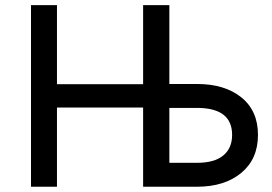

<svg xmlns="http://www.w3.org/2000/svg" viewBox="-20 -709 1033 729"><path d="M97.7 0V-689.5H196.3V-389.2H523.4V-689.5H623V-390.1H728Q833 -390.1 896.2 -339.4Q959.5 -288.6 959.5 -196.8Q959.5 -105 896 -52.5Q832.5 0 728 0H523.4V-300.8H196.3V0ZM623 -90.8H728Q793.5 -90.8 827.4 -118.4Q861.3 -146 861.3 -196.8Q861.3 -299.3 728 -299.3H623Z"/></svg>

Font: HK Grotesk Medium
Style: Regular
Weight: 500
Designer: Alfredo Marco Pradil and Stefan Peev
Foundry: Hanken Design Co.
Version: Version 1.045;PS 001.045;hotconv 1.0.88;makeotf.lib2.5.64775